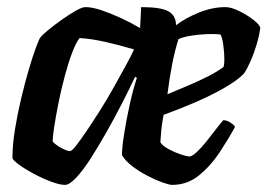

<svg xmlns="http://www.w3.org/2000/svg" viewBox="-20 -520 752 540"><path d="M163 0Q148 0 124 -9Q100 -18 75.5 -31Q51 -44 34 -56.5Q17 -69 15 -75Q15 -112 22 -155.5Q29 -199 39.5 -243Q50 -287 61 -324.5Q72 -362 81 -386Q90 -410 93 -414Q98 -421 115 -435Q132 -449 153 -464Q174 -479 192.5 -489.5Q211 -500 220 -500Q239 -500 264.5 -491.5Q290 -483 318.5 -470Q347 -457 374 -441L377 -500Q433 -500 454 -488Q475 -476 475 -449Q501 -469 539 -484.5Q577 -500 614 -500Q630 -500 652.5 -489Q675 -478 693 -464Q711 -450 712 -441Q709 -419 701.5 -394Q694 -369 684.5 -347.5Q675 -326 666 -313Q648 -294 609.5 -272Q571 -250 525 -230.5Q479 -211 440 -197Q435 -169 433.5 -152.5Q432 -136 431 -120Q437 -110 453.5 -101Q470 -92 487.5 -86Q505 -80 513 -80Q520 -80 533 -92Q546 -104 560 -121.5Q574 -139 587 -156Q600 -173 608 -182Q618 -182 628.5 -175Q639 -168 641 -163Q623 -130 598 -92Q573 -54 540 -27Q507 0 464 0Q456 0 436.5 -7Q417 -14 394 -26Q371 -38 351.5 -53Q332 -68 323 -84Q323 -104 329 -142.5Q335 -181 344.5 -224.5Q354 -268 365 -301L360 -304Q344 -270 323 -229Q302 -188 279 -147.5Q256 -107 234.5 -73.5Q213 -40 194 -20Q175 0 163 0ZM177 -95Q182 -95 194.5 -111Q207 -127 224.5 -153Q242 -179 262 -210.5Q282 -242 300 -274.5Q318 -307 333.5 -335Q349 -363 357 -381Q309 -395 272.5 -403Q236 -411 204 -413Q194 -401 183 -372Q172 -343 162 -305.5Q152 -268 144.5 -230.5Q137 -193 132.5 -163.5Q128 -134 128 -122Q137 -112 153 -103.5Q169 -95 177 -95ZM451 -255Q480 -267 509.5 -279.5Q539 -292 565.5 -305.5Q592 -319 609 -332Q610 -336 610.5 -342Q611 -348 611 -353Q611 -372 608 -393.5Q605 -415 600 -423Q584 -425 561 -424Q538 -423 516.5 -419.5Q495 -416 482 -410Q472 -379 464 -338Q456 -297 451 -255Z"/></svg>

Font: Texturina 12pt ExtraBold
Style: Italic
Weight: 800
Italic angle: -11°
Designer: Guillermo Torres Carreño
Foundry: Omnibus-Type
Version: Version 1.002